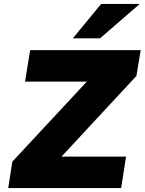

<svg xmlns="http://www.w3.org/2000/svg" viewBox="-20 -961 739 981"><path d="M22 0 43 -135 484 -609 500 -544H108L134 -705H699L677 -573L234 -96L217 -161H624L599 0ZM352 -765 497 -941H694L491 -765Z"/></svg>

Font: Nunito Sans 6pt Black
Style: Italic
Weight: 900
Italic angle: -9°
Version: Version 3.101;gftools[0.9.27]